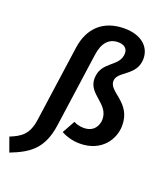

<svg xmlns="http://www.w3.org/2000/svg" viewBox="-259 -867 1021 1197"><g transform="rotate(20 252.0 -268.5)"><path d="M-53 218C70 170 148 117 171 -45L240 -536C251 -619 289 -661 351 -661C386 -661 413 -645 413 -610C413 -517 288 -516 288 -397C288 -293 422 -280 422 -175C422 -139 401 -85 329 -85C306 -85 281 -91 263 -101L216 -16C245 0 289 15 339 15C486 15 551 -92 551 -181C551 -335 404 -349 404 -423C404 -491 533 -501 533 -618C533 -695 472 -755 358 -755C219 -755 133 -675 114 -538L43 -34C29 65 -15 95 -87 124Z"/></g></svg>

Font: Fira Sans Medium
Style: Italic
Weight: 500
Italic angle: -8°
Designer: bBox Type GmbH & Carrois Corporate GbR & Edenspiekermann AG
Foundry: bBox Type GmbH & Carrois Corporate GbR & Edenspiekermann AG
Version: Version 4.301;PS 004.301;hotconv 1.0.88;makeotf.lib2.5.64775